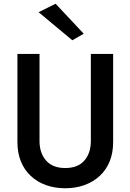

<svg xmlns="http://www.w3.org/2000/svg" viewBox="-20 -988 696 1025"><path d="M73 -700V-230Q73 -172 91.5 -126.5Q110 -81 144 -49Q178 -17 225 0Q272 17 328 17Q384 17 431 0Q478 -17 512.5 -49Q547 -81 565.5 -126.5Q584 -172 584 -230V-700H465V-235Q465 -171 430.5 -131Q396 -91 328 -91Q261 -91 226 -131Q191 -171 191 -235V-700ZM186 -923 366 -773 427 -808 277 -968Z"/></svg>

Font: Jost Medium
Style: Regular
Weight: 500
Version: Version 3.710